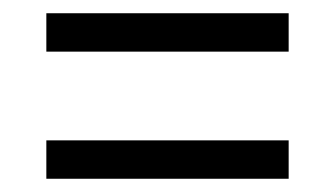

<svg xmlns="http://www.w3.org/2000/svg" viewBox="-20 -502 505 290"><path d="M50 -424H416V-482H50ZM50 -232H416V-290H50Z"/></svg>

Font: Noto Serif Khmer Condensed
Style: Regular
Weight: 400
Width: 3
Designer: Danh Hong and the Monotype Design Team
Foundry: Monotype Imaging Inc.
Version: Version 2.004